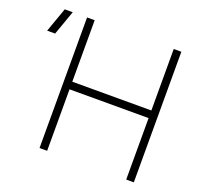

<svg xmlns="http://www.w3.org/2000/svg" viewBox="-125 -857 1031 995"><g transform="rotate(20 390.5 -360.0)"><path d="M191 0V-720H233V-381H669V-720H711V0H669V-339H233V0ZM64 -585H20L68 -720H112Z"/></g></svg>

Font: Vela Sans ExtLt
Style: Regular
Weight: 200
Designer: Principal design: Mikhail Sharanda - project Manrope.
Design modification: Ravid Balaliev
Foundry: Mikhail Sharanda
Version: Version 1.001